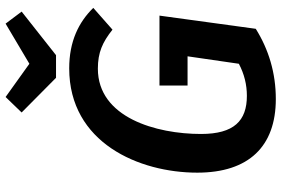

<svg xmlns="http://www.w3.org/2000/svg" viewBox="-176 -792 983 670"><g transform="rotate(-90 315.0 -456.5)"><path d="M568 -928 428 -845 312 -928 258 -872 379 -752H458L610 -872ZM412 -706C152 -706 48 -462 48 -259C48 -79 140 15 305 15C396 15 478 -10 550 -55L596 -391H352V-293H454L428 -114C392 -95 355 -86 316 -86C229 -86 183 -131 183 -246C183 -402 240 -606 411 -606C467 -606 503 -590 547 -555L623 -622C573 -673 506 -706 412 -706Z"/></g></svg>

Font: Fira Sans Medium
Style: Italic
Weight: 500
Italic angle: -8°
Designer: bBox Type GmbH & Carrois Corporate GbR & Edenspiekermann AG
Foundry: bBox Type GmbH & Carrois Corporate GbR & Edenspiekermann AG
Version: Version 4.301;PS 004.301;hotconv 1.0.88;makeotf.lib2.5.64775